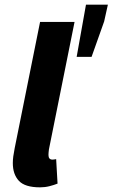

<svg xmlns="http://www.w3.org/2000/svg" viewBox="-20 -792 483 824"><path d="M152 12Q87 12 61 -16Q35 -44 35 -92Q35 -106 37 -121Q39 -136 43 -156L152 -698H300L190 -151Q189 -142 188.5 -137.5Q188 -133 188 -127Q188 -107 205 -107Q208 -107 211.5 -107.5Q215 -108 221 -109L227 -4Q212 2 192.5 7Q173 12 152 12ZM309 -548 349 -772H443L427 -700L373 -548Z"/></svg>

Font: Source Sans 3 ExtraBold
Style: Italic
Weight: 800
Italic angle: -11°
Version: Version 3.052;hotconv 1.1.0;makeotfexe 2.6.0